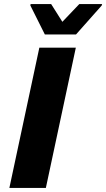

<svg xmlns="http://www.w3.org/2000/svg" viewBox="-20 -922 521 942"><path d="M26 0 173 -688H352L205 0ZM200 -753 129 -895 130 -902H231L286 -815L369 -902H481L479 -895L353 -753Z"/></svg>

Font: Saira SemiExpanded
Style: Bold Italic
Weight: 700
Width: 6
Italic angle: -12°
Designer: Hector Gatti with collaboration of the Omnibus-Type team
Foundry: Omnibus-Type
Version: Version 1.101